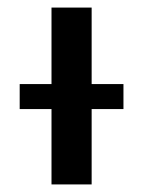

<svg xmlns="http://www.w3.org/2000/svg" viewBox="-20 -487 378 507"><path d="M222 -199H306V-265H222V-467H116V-265H32V-199H116V0H222Z"/></svg>

Font: Hussar Tani
Style: Bold
Weight: 700
Foundry: Cannot Into Space Fonts
Version: Version 0.92